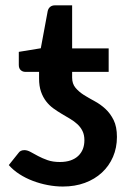

<svg xmlns="http://www.w3.org/2000/svg" viewBox="-20 -690 490 720"><path d="M250.5 -508.5H387.5V-420.5H250.5V-399Q250.5 -376 263 -361Q275.5 -346 294 -334.2Q312.5 -322.5 334.5 -310.8Q356.5 -299 375 -282Q393.5 -265 406 -240Q418.5 -215 418.5 -176.5Q418.5 -136 403.8 -101.8Q389 -67.5 362.2 -42.8Q335.5 -18 298.2 -4.2Q261 9.5 215.5 9.5Q188 9.5 159 4Q130 -1.5 103 -11.8Q76 -22 52.8 -37Q29.5 -52 13 -71L49 -116Q56 -127 71.5 -127Q82.5 -127 95 -120Q107.5 -113 123 -104.8Q138.5 -96.5 158.2 -89.5Q178 -82.5 204.5 -82.5Q227.5 -82.5 244.8 -88.5Q262 -94.5 273.5 -105.5Q285 -116.5 290.8 -131.2Q296.5 -146 296.5 -164Q296.5 -184.5 289.2 -199Q282 -213.5 270 -224.5Q258 -235.5 242.8 -244.5Q227.5 -253.5 211.5 -263Q195.5 -272.5 180.2 -283.5Q165 -294.5 153 -310Q141 -325.5 133.8 -346.2Q126.5 -367 126.5 -396V-420.5H75Q65 -420.5 57.8 -427Q50.5 -433.5 50.5 -446.5V-495.5L133 -509L159 -649Q161.5 -659 168.5 -664.5Q175.5 -670 186.5 -670H250.5Z"/></svg>

Font: Lato
Style: Bold
Weight: 700
Designer: Lukasz Dziedzic
Foundry: tyPoland Lukasz Dziedzic
Version: Version 2.007; 2014-02-27